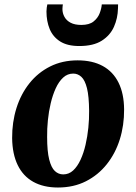

<svg xmlns="http://www.w3.org/2000/svg" viewBox="-20 -844 622 878"><path d="M335 -568Q402.5 -568 449.8 -542.2Q497 -516.5 522 -466.2Q547 -416 547.5 -343.5Q548 -271 527.8 -206.5Q507.5 -142 468.2 -92.8Q429 -43.5 372.8 -15Q316.5 13.5 245 13.5Q179 13.5 132.2 -12.5Q85.5 -38.5 61 -89Q36.5 -139.5 35.5 -212Q35 -285 55.2 -349.5Q75.5 -414 114.5 -463Q153.5 -512 209.2 -540Q265 -568 335 -568ZM315 -507.5Q288.5 -507.5 268.8 -489.2Q249 -471 235 -440.5Q221 -410 212 -372.2Q203 -334.5 199 -294.5Q195 -254.5 195.5 -218Q195.5 -152 205 -114.5Q214.5 -77 231 -61.8Q247.5 -46.5 269 -46.5Q295 -46.5 314.5 -64.5Q334 -82.5 348.2 -113.2Q362.5 -144 371.2 -182Q380 -220 384 -260Q388 -300 387.5 -337Q387 -403.5 377.8 -440.5Q368.5 -477.5 352.2 -492.5Q336 -507.5 315 -507.5ZM342.5 -633.5Q288 -633.5 255 -654.5Q222 -675.5 207.2 -711.2Q192.5 -747 192.5 -791.5Q192.5 -800.5 193.8 -809.2Q195 -818 196.5 -824H267.5Q267 -819.5 266.2 -814.2Q265.5 -809 265.5 -803Q265.5 -783.5 274.8 -766.8Q284 -750 303 -740Q322 -730 352 -730Q388 -730 407.5 -745.5Q427 -761 435.5 -782.8Q444 -804.5 445.5 -824H520Q520 -819.5 519.8 -815Q519.5 -810.5 519.5 -805Q518.5 -760.5 501 -721.2Q483.5 -682 445.2 -657.8Q407 -633.5 342.5 -633.5Z"/></svg>

Font: Merriweather 20pt ExtraBold
Style: Italic
Weight: 800
Italic angle: -7.8°
Version: Version 2.101